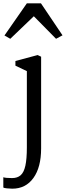

<svg xmlns="http://www.w3.org/2000/svg" viewBox="-24 -887 397 1158"><path d="M138 -867H223L353 -674L314 -653L180 -789L38 -653L3 -673ZM69 -491V-519L203 -555L224 -545V8Q224 122 177.5 186.5Q131 251 50 251Q36 251 17.5 249Q-1 247 -4 244V182Q9 187 49 187Q81 187 100.5 170Q120 153 129 112.5Q138 72 138 1V-458Z"/></svg>

Font: Martel
Style: Regular
Weight: 400
Designer: Dan Reynolds
Foundry: Dan Reynolds
Version: Version 1.001; ttfautohint (v1.1) -l 5 -r 5 -G 72 -x 0 -D la